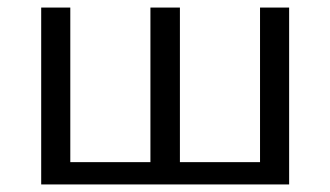

<svg xmlns="http://www.w3.org/2000/svg" viewBox="-20 -488 874 508"><path d="M745 -468V0H89V-468H166V-59H378V-468H456V-59H668V-468Z"/></svg>

Font: Ysabeau SC Medium
Style: Regular
Weight: 500
Designer: Christian Thalmann (Catharsis Fonts)
Version: Version 0.003